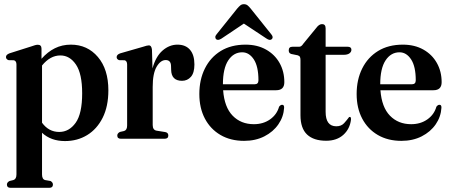

<svg xmlns="http://www.w3.org/2000/svg" viewBox="-20 -662 2146 916"><path d="M178 -429.5V-381.5Q207 -414.5 241.8 -431.8Q276.5 -449 318 -449Q397 -449 447 -390.2Q497 -331.5 497 -231Q497 -154.5 469.8 -100.2Q442.5 -46 395.8 -17.5Q349 11 290 11Q223 11 180.5 -28.5V170Q180.5 193 195 197L221 201.5Q232.5 208 232.5 218.5Q232.5 234 215.5 234H30Q13 234 13 218.5Q13 208 25.5 201.5L44 197Q58.5 192.5 58.5 170V-354.5Q58.5 -371 46.5 -374.5L20.5 -375Q8.5 -379.5 8.5 -390Q8.5 -401 25 -407.5L129 -440.5Q150 -448.5 160.5 -448.5Q178 -448.5 178 -429.5ZM268 -397.5Q219.5 -397.5 180.5 -349.5V-76.5Q212.5 -32.5 262.5 -32.5Q309.5 -32.5 340.8 -76Q372 -119.5 372 -217Q372 -310 342.5 -353.8Q313 -397.5 268 -397.5Z M705 -424.5 707.5 -335.5Q723 -392.5 755.5 -420.8Q788 -449 826.5 -449Q865.5 -449 886.5 -424.5Q907.5 -400 907.5 -354.5Q907.5 -314.5 890.8 -295.5Q874 -276.5 848.5 -276.5Q797.5 -276.5 796.5 -329L796 -345.5Q796 -375.5 770.5 -375.5Q746 -375.5 727.2 -343.5Q708.5 -311.5 708.5 -247.5V-65.5Q708.5 -41.5 727.5 -38.5L768 -32Q783 -29.5 783 -15.5Q783 0 765 0H557Q539.5 0 539.5 -15.5Q539.5 -26 552 -32.5L572 -37Q586.5 -41.5 586.5 -63V-354Q586.5 -371 575 -374.5L548 -375Q536.5 -379.5 536.5 -389.5Q536.5 -401.5 553.5 -407.5L663 -439Q682 -445.5 690 -445.5Q703 -445.5 705 -424.5Z M1336.5 -270Q1336.5 -231.5 1297.5 -231.5H1044.5Q1050.5 -150.5 1090 -110Q1129.5 -69.5 1191 -69.5Q1236 -69.5 1268.5 -92.5Q1301 -115.5 1311.5 -153Q1319 -162.5 1326 -162Q1336 -162.5 1335.5 -148Q1333 -105 1308.2 -69Q1283.5 -33 1241.2 -11.5Q1199 10 1144.5 10Q1080 10 1032 -18Q984 -46 957.5 -96.2Q931 -146.5 931 -213.5Q931 -282 957.5 -335.2Q984 -388.5 1033.2 -418.8Q1082.5 -449 1151.5 -449Q1207.5 -449 1249.2 -425.5Q1291 -402 1313.8 -361.5Q1336.5 -321 1336.5 -270ZM1135.5 -412.5Q1094.5 -412.5 1069 -374Q1043.5 -335.5 1043.5 -260H1195Q1213 -260 1213 -279Q1213 -345 1190.8 -378.8Q1168.5 -412.5 1135.5 -412.5ZM1036 -477.5Q1020 -467.5 1011 -475Q1007.5 -478.5 1007.2 -484.8Q1007 -491 1013 -498L1111.5 -621Q1119.5 -630.5 1126.5 -636.2Q1133.5 -642 1143.5 -642Q1154 -642 1161 -636.5Q1168 -631 1176 -621L1274.5 -498Q1286 -484 1276.5 -475Q1267.5 -467 1251.5 -478L1143.5 -549.5Z M1401 -398 1369.5 -404.5Q1362 -407 1359.8 -411.5Q1357.5 -416 1357.5 -422Q1357.5 -439 1375.5 -439H1408Q1418 -439 1427.5 -454L1489 -529Q1502 -547 1516.5 -547Q1533.5 -547 1533.5 -526.5V-439H1638.5Q1656.5 -439 1656.5 -424.5Q1656.5 -414.5 1647.2 -407.5Q1638 -400.5 1619 -400.5H1533.5V-128.5Q1533.5 -59.5 1584.5 -59.5Q1608 -59.5 1621.5 -74.2Q1635 -89 1645.5 -103.5Q1655.5 -107.5 1654.5 -91Q1649 -46.5 1617.8 -18.5Q1586.5 9.5 1536 9.5Q1476.5 9.5 1445 -20.2Q1413.5 -50 1413.5 -112.5V-375.5Q1413.5 -385 1411.2 -390Q1409 -395 1401 -398Z M2087 -270Q2087 -231.5 2048 -231.5H1795Q1801 -150.5 1840.5 -110Q1880 -69.5 1941.5 -69.5Q1986.5 -69.5 2019 -92.5Q2051.5 -115.5 2062 -153Q2069.5 -162.5 2076.5 -162Q2086.5 -162.5 2086 -148Q2083.5 -105 2058.8 -69Q2034 -33 1991.8 -11.5Q1949.5 10 1895 10Q1830.5 10 1782.5 -18Q1734.5 -46 1708 -96.2Q1681.5 -146.5 1681.5 -213.5Q1681.5 -282 1708 -335.2Q1734.5 -388.5 1783.8 -418.8Q1833 -449 1902 -449Q1958 -449 1999.8 -425.5Q2041.5 -402 2064.2 -361.5Q2087 -321 2087 -270ZM1886 -412.5Q1845 -412.5 1819.5 -374Q1794 -335.5 1794 -260H1945.5Q1963.5 -260 1963.5 -279Q1963.5 -345 1941.2 -378.8Q1919 -412.5 1886 -412.5Z"/></svg>

Font: Fraunces 144pt Soft SemiBold
Style: Regular
Weight: 600
Version: Version 1.000;[b76b70a41]